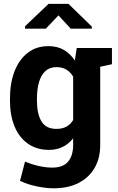

<svg xmlns="http://www.w3.org/2000/svg" viewBox="-20 -782 625 1015"><path d="M263.7 213.4Q223.6 213.4 173.8 203.1Q124 192.9 85.9 173.8L112.3 72.3Q146.5 86.9 184.8 95.5Q223.1 104 256.3 104Q313.5 104 340.1 72.3Q366.7 40.5 366.7 -16.1V-50.8Q343.3 -21 311.5 -5.4Q279.8 10.3 238.8 10.3Q174.3 10.3 127.9 -22.2Q81.5 -54.7 57.1 -113.3Q32.7 -171.9 32.7 -249.5V-259.8Q32.7 -343.3 57.1 -405.8Q81.5 -468.3 127 -503.2Q172.4 -538.1 235.8 -538.1Q283.2 -538.1 317.4 -518.3Q351.6 -498.5 375.5 -461.9L385.7 -528.3H571.8V-442.4L509.8 -429.2V-15.6Q509.8 54.2 480.2 105.5Q450.7 156.7 395.5 185.1Q340.3 213.4 263.7 213.4ZM278.8 -100.6Q309.1 -100.6 331.1 -112.5Q353 -124.5 366.7 -147.5V-377Q353 -400.9 330.8 -414.1Q308.6 -427.2 279.3 -427.2Q242.7 -427.2 219.7 -406Q196.8 -384.8 186 -347.4Q175.3 -310.1 175.3 -259.8V-249.5Q175.3 -180.2 199.2 -140.4Q223.1 -100.6 278.8 -100.6ZM112.3 -630.4V-643.1L236.8 -761.7H341.8L465.3 -641.6V-630.4H354L289.1 -700.7L222.2 -630.4Z"/></svg>

Font: Robotiche
Style: Bold
Weight: 700
Designer: Google
Version: Version 2.001